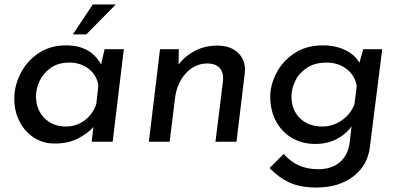

<svg xmlns="http://www.w3.org/2000/svg" viewBox="-20 -634 1785 859"><path d="M534 -414 484 0H390L398 -66Q373 -37 328 -14Q283 9 224 8Q177 9 135.5 -16Q94 -41 69 -87.5Q44 -134 44 -193Q44 -250 72 -305.5Q100 -361 152.5 -396Q205 -431 275 -431Q387 -431 432 -345L448 -414ZM420 -251Q414 -296 378 -325Q342 -354 291 -354Q240 -354 206.5 -330Q173 -306 157 -271.5Q141 -237 141 -204Q141 -144 178.5 -106Q216 -68 275 -68Q321 -68 358 -95Q395 -122 411 -169ZM366 -480H306L395 -614H498Z M1076 -321Q1076 -311 1075 -306L1038 0H944L978 -274Q981 -309 963 -329.5Q945 -350 907 -350Q852 -350 811.5 -306Q771 -262 763 -194L739 0H646L696 -414H780L779 -345Q808 -384 853 -407Q898 -430 953 -430Q1009 -430 1042.5 -400Q1076 -370 1076 -321Z M1690 -414 1635 22Q1626 105 1561 155Q1496 205 1396 205Q1325 205 1277 183.5Q1229 162 1186 118L1249 55Q1282 91 1319 107Q1356 123 1404 123Q1464 123 1500.5 91.5Q1537 60 1544 6L1553 -69Q1528 -33 1485.5 -11.5Q1443 10 1391 10Q1333 10 1287.5 -16Q1242 -42 1215.5 -90.5Q1189 -139 1189 -203Q1189 -251 1215 -304Q1241 -357 1294.5 -394Q1348 -431 1425 -431Q1482 -431 1525.5 -409.5Q1569 -388 1588 -353L1605 -414ZM1576 -250Q1568 -296 1531 -325Q1494 -354 1441 -354Q1387 -354 1351.5 -329.5Q1316 -305 1300 -270Q1284 -235 1284 -203Q1284 -142 1322 -105Q1360 -68 1422 -68Q1469 -68 1509 -95.5Q1549 -123 1566 -168Z"/></svg>

Font: Josefin Sans
Style: Italic
Weight: 400
Italic angle: -7°
Designer: Santiago Orozco
Foundry: Typemade
Version: Version 2.000